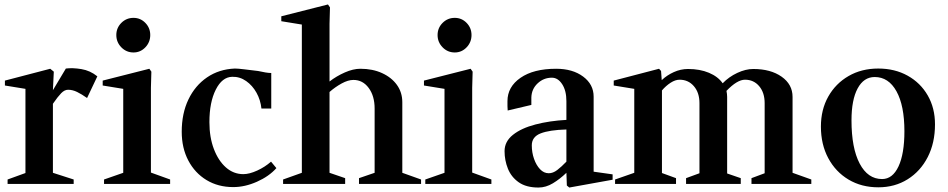

<svg xmlns="http://www.w3.org/2000/svg" viewBox="-20 -824 4245 860"><path d="M14 0V-20L94 -49V-426L2 -441V-463L205 -516L221 -503L217 -420L275 -517Q305 -521 344.5 -514.5Q384 -508 416 -482L370 -385Q346 -402 325.5 -412Q305 -422 285 -422Q269 -422 254 -406.5Q239 -391 219 -362Q218 -360 217 -359V-50L310 -20V0Z M446 0V-20L532 -50V-426L440 -441V-463L649 -516L658 -503L656 -431V-51L742 -20V0ZM578 -589Q546 -589 523.5 -612Q501 -635 501 -667Q501 -699 523.5 -721.5Q546 -744 578 -744Q609 -744 631 -721.5Q653 -699 653 -667Q653 -635 631 -612Q609 -589 578 -589Z M1025 14Q957 14 905 -17.5Q853 -49 823.5 -105Q794 -161 794 -234Q794 -316 824 -378.5Q854 -441 907.5 -477.5Q961 -514 1032 -517Q1046 -517 1074 -513.5Q1102 -510 1136 -506Q1154 -502 1169 -499.5Q1184 -497 1195 -497V-338H1151Q1147 -376 1129 -408.5Q1111 -441 1082.5 -461Q1054 -481 1020 -480Q975 -479 946.5 -422.5Q918 -366 918 -277Q918 -209 938 -156.5Q958 -104 992 -74Q1026 -44 1070 -44Q1097 -44 1132 -60Q1167 -76 1194 -100L1218 -71Q1185 -34 1131 -10Q1077 14 1025 14Z M1248 0V-20L1332 -50V-714L1240 -729V-751L1449 -804L1458 -791L1456 -718V-459Q1487 -483 1524.5 -499.5Q1562 -516 1594 -516Q1649 -516 1691.5 -496.5Q1734 -477 1758 -443.5Q1782 -410 1782 -366V-50L1866 -20V0H1588V-26L1658 -50V-338Q1658 -394 1631.5 -430Q1605 -466 1563 -466Q1539 -466 1510 -450Q1481 -434 1456 -412V-50L1526 -26V0Z M1885 0V-20L1971 -50V-426L1879 -441V-463L2088 -516L2097 -503L2095 -431V-51L2181 -20V0ZM2017 -589Q1985 -589 1962.5 -612Q1940 -635 1940 -667Q1940 -699 1962.5 -721.5Q1985 -744 2017 -744Q2048 -744 2070 -721.5Q2092 -699 2092 -667Q2092 -635 2070 -612Q2048 -589 2017 -589Z M2392 16Q2337 16 2303.5 -7.5Q2270 -31 2255 -68.5Q2240 -106 2240 -147Q2240 -190 2277.5 -220Q2315 -250 2378.5 -266.5Q2442 -283 2517 -287V-371Q2517 -418 2498 -447Q2479 -476 2452 -476Q2415 -476 2388 -450.5Q2361 -425 2360 -387Q2360 -376 2360 -367.5Q2360 -359 2360 -354L2254 -329Q2253 -338 2253 -349Q2253 -360 2253 -371Q2253 -435 2311.5 -475.5Q2370 -516 2471 -516Q2545 -516 2592 -481Q2639 -446 2639 -391V-55L2724 -43V-19L2530 16L2519 7L2517 -50Q2488 -22 2456.5 -3Q2425 16 2392 16ZM2438 -48Q2457 -48 2476 -62.5Q2495 -77 2517 -100V-244Q2441 -242 2401.5 -226.5Q2362 -211 2362 -173Q2362 -141 2372 -112.5Q2382 -84 2399 -66Q2416 -48 2438 -48Z M2735 0V-20L2821 -50V-426L2729 -441V-463L2932 -516L2941 -506L2944 -465Q2967 -487 2998 -501Q3029 -515 3062 -515Q3115 -515 3155.5 -498Q3196 -481 3217 -451Q3245 -480 3282.5 -497.5Q3320 -515 3354 -515Q3432 -515 3481 -480.5Q3530 -446 3530 -390V-50L3614 -20V0H3346V-26L3405 -48V-362Q3405 -409 3380.5 -438Q3356 -467 3317 -467Q3282 -467 3234 -417Q3237 -402 3237 -390V-47L3298 -26V0H3053V-26L3113 -48V-362Q3113 -409 3088 -438Q3063 -467 3024 -467Q3005 -467 2984 -453.5Q2963 -440 2945 -419V-49L3008 -26V0Z M3914 15Q3839 15 3781 -19.5Q3723 -54 3690 -115.5Q3657 -177 3657 -257Q3657 -333 3690 -391.5Q3723 -450 3781 -483.5Q3839 -517 3914 -517Q3988 -517 4045.5 -485Q4103 -453 4135.5 -396.5Q4168 -340 4168 -267Q4168 -184 4135.5 -120.5Q4103 -57 4045.5 -21Q3988 15 3914 15ZM3931 -22Q3978 -22 4004.5 -78.5Q4031 -135 4031 -236Q4031 -351 3995.5 -415Q3960 -479 3898 -479Q3849 -479 3821.5 -428Q3794 -377 3794 -285Q3794 -161 3830.5 -91.5Q3867 -22 3931 -22Z"/></svg>

Font: Wittgenstein Semibold
Style: Regular
Weight: 600
Designer: Jörg Drees
Foundry: Jörg Drees
Version: Version 1.303; ttfautohint (v1.8.4.7-5d5b)